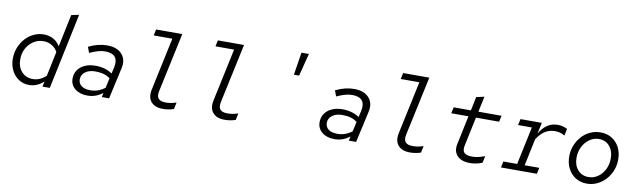

<svg xmlns="http://www.w3.org/2000/svg" viewBox="-44 -1288 6087 1837"><g transform="rotate(10 3000.0 -370.0)"><path d="M256 7Q200 7 156 -22Q112 -51 86.5 -101Q61 -151 61 -215Q61 -272 81 -322.5Q101 -373 135.5 -411.5Q170 -450 216 -472Q262 -494 314 -494Q366 -494 407 -471.5Q448 -449 473 -407L539 -722L613 -737L458 0H387L398 -52Q369 -24 333 -8.5Q297 7 256 7ZM132 -221Q132 -147 173.5 -101Q215 -55 282 -55Q318 -55 350.5 -69.5Q383 -84 410 -110L460 -348Q442 -385 404.5 -407.5Q367 -430 323 -430Q270 -430 226.5 -402Q183 -374 157.5 -327Q132 -280 132 -221Z M825 10Q750 10 703.5 -27.5Q657 -65 657 -126Q657 -174 681.5 -209.5Q706 -245 750.5 -265Q795 -285 854 -285Q900 -285 942.5 -273Q985 -261 1016 -238L1030 -299Q1045 -367 1017 -401.5Q989 -436 919 -436Q887 -436 850.5 -425.5Q814 -415 770 -395L749 -451Q796 -474 840.5 -485Q885 -496 931 -496Q994 -496 1036.5 -472Q1079 -448 1097 -405Q1115 -362 1102 -305L1034 0H963L972 -42Q937 -15 900.5 -2.5Q864 10 825 10ZM726 -131Q726 -91 757 -68Q788 -45 843 -45Q882 -45 916.5 -57Q951 -69 984 -94L1005 -189Q977 -211 941.5 -221Q906 -231 861 -231Q801 -231 763.5 -203.5Q726 -176 726 -131Z M1557 10Q1480 10 1442.5 -33.5Q1405 -77 1422 -156L1531 -667H1350L1363 -727H1617L1494 -153Q1483 -102 1502.5 -78.5Q1522 -55 1571 -55Q1597 -55 1621 -58.5Q1645 -62 1677 -73L1663 -7Q1632 3 1606 6.5Q1580 10 1557 10Z M2157 10Q2080 10 2042.5 -33.5Q2005 -77 2022 -156L2131 -667H1950L1963 -727H2217L2094 -153Q2083 -102 2102.5 -78.5Q2122 -55 2171 -55Q2197 -55 2221 -58.5Q2245 -62 2277 -73L2263 -7Q2232 3 2206 6.5Q2180 10 2157 10Z M2736 -530 2771 -750H2843L2787 -530Z M3225 10Q3150 10 3103.5 -27.5Q3057 -65 3057 -126Q3057 -174 3081.5 -209.5Q3106 -245 3150.5 -265Q3195 -285 3254 -285Q3300 -285 3342.5 -273Q3385 -261 3416 -238L3430 -299Q3445 -367 3417 -401.5Q3389 -436 3319 -436Q3287 -436 3250.5 -425.5Q3214 -415 3170 -395L3149 -451Q3196 -474 3240.5 -485Q3285 -496 3331 -496Q3394 -496 3436.5 -472Q3479 -448 3497 -405Q3515 -362 3502 -305L3434 0H3363L3372 -42Q3337 -15 3300.5 -2.5Q3264 10 3225 10ZM3126 -131Q3126 -91 3157 -68Q3188 -45 3243 -45Q3282 -45 3316.5 -57Q3351 -69 3384 -94L3405 -189Q3377 -211 3341.5 -221Q3306 -231 3261 -231Q3201 -231 3163.5 -203.5Q3126 -176 3126 -131Z M3957 10Q3880 10 3842.5 -33.5Q3805 -77 3822 -156L3931 -667H3750L3763 -727H4017L3894 -153Q3883 -102 3902.5 -78.5Q3922 -55 3971 -55Q3997 -55 4021 -58.5Q4045 -62 4077 -73L4063 -7Q4032 3 4006 6.5Q3980 10 3957 10Z M4541 10Q4456 10 4416 -33.5Q4376 -77 4391 -148L4450 -428H4283L4296 -488H4463L4491 -622L4568 -639L4536 -488H4761L4748 -428H4523L4463 -145Q4453 -96 4475 -75Q4497 -54 4552 -54Q4580 -54 4608.5 -60.5Q4637 -67 4674 -80L4660 -14Q4631 -2 4600.5 4Q4570 10 4541 10Z M4841 0 4854 -60H4988L5066 -428H4932L4945 -488H5152L5129 -378Q5159 -434 5203.5 -465Q5248 -496 5307 -496Q5329 -496 5353.5 -490.5Q5378 -485 5400 -473L5386 -406Q5367 -417 5350.5 -422.5Q5334 -428 5319.5 -430Q5305 -432 5292 -432Q5236 -432 5192.5 -403.5Q5149 -375 5116 -321L5061 -60H5203L5190 0Z M5676 10Q5614.8 10 5567.2 -19.4Q5519.6 -48.7 5492.8 -100.4Q5466 -152 5466 -218Q5466 -275.1 5486 -325.3Q5505.9 -375.6 5541 -414.3Q5576 -453 5622.7 -474.5Q5669.4 -496 5722 -496Q5785 -496 5832.3 -467Q5879.7 -437.9 5906.3 -386.8Q5933 -335.7 5933 -269Q5933 -211.9 5912.9 -161.7Q5892.7 -111.4 5857.4 -72.7Q5822 -34 5775.3 -12Q5728.6 10 5676 10ZM5680 -55Q5731 -55 5772 -83.5Q5813 -112 5837 -160Q5861 -208 5861 -267Q5861 -340.1 5821.8 -385.6Q5782.7 -431 5719 -431Q5669.1 -431 5627.6 -402Q5586 -373 5561.5 -324.7Q5537 -276.4 5537 -217Q5537 -145 5576.4 -100Q5615.9 -55 5680 -55Z"/></g></svg>

Font: Red Hat Mono
Style: Italic
Weight: 300
Italic angle: -12°
Monospace: yes
Designer: Pentagram, MCKL
Foundry: Pentagram, MCKL
Version: Version 1.023